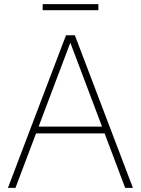

<svg xmlns="http://www.w3.org/2000/svg" viewBox="-20 -911 683 931"><path d="M18.5 0 300 -740H343L624.5 0H587L315 -720H327L55 0ZM142 -264 152 -297H491L501 -264ZM187 -861.5V-891H457V-861.5Z"/></svg>

Font: Encode Sans Condensed Thin Thin
Style: Regular
Weight: 250
Version: Version 3.002